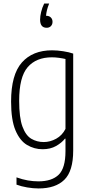

<svg xmlns="http://www.w3.org/2000/svg" viewBox="-20 -832 502 1082"><path d="M197.5 230Q167 230 133.2 224.2Q99.5 218.5 73 208.5V167.5Q106.5 179.5 137 184.8Q167.5 190 196.5 190Q272 190 310.5 152.8Q349 115.5 349 20V-50.5H346Q328 -27.5 296 -9.2Q264 9 220 9Q173 9 132.5 -15Q92 -39 67.2 -97.5Q42.5 -156 42.5 -259.5Q42.5 -411 103.2 -479.8Q164 -548.5 273.5 -548.5Q303 -548.5 336.5 -543.2Q370 -538 392.5 -530V16Q392.5 132.5 342.5 181.2Q292.5 230 197.5 230ZM226.5 -31.5Q262.5 -31.5 296.5 -50.2Q330.5 -69 349 -105.5V-499.5Q334.5 -503 313.2 -506Q292 -509 272.5 -509Q184 -509 136 -453.5Q88 -398 88 -264Q88 -169 106.5 -118.8Q125 -68.5 156.5 -50Q188 -31.5 226.5 -31.5ZM243 -675.5Q206 -675.5 206 -721.5Q206 -740 211.8 -764.5Q217.5 -789 229 -812H257Q248.5 -791 244.5 -774.2Q240.5 -757.5 239.5 -743H241Q257 -743 266.5 -733.5Q276 -724 276 -709Q276 -694.5 267 -685Q258 -675.5 243 -675.5Z"/></svg>

Font: Encode Sans Condensed ExtraLight
Style: Regular
Weight: 200
Width: 3
Designer: Multiple Designers
Foundry: Impallari Type
Version: Version 3.000; ttfautohint (v1.8.3) -l 8 -r 50 -G 200 -x 14 